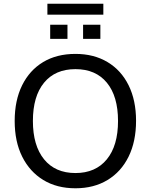

<svg xmlns="http://www.w3.org/2000/svg" viewBox="-20 -1004 811 1033"><path d="M386 9Q286 9 213 -35.5Q140 -80 99.5 -161Q59 -242 59 -353Q59 -464 99 -545Q139 -626 212 -670Q285 -714 386 -714Q485 -714 558.5 -670Q632 -626 672 -545Q712 -464 712 -354Q712 -243 672 -161.5Q632 -80 558.5 -35.5Q485 9 386 9ZM386 -73Q494 -73 554.5 -146.5Q615 -220 615 -353Q615 -486 555 -559Q495 -632 386 -632Q277 -632 217 -559Q157 -486 157 -353Q157 -221 217 -147Q277 -73 386 -73ZM235 -925V-984H536V-925ZM250 -795V-871H343V-795ZM427 -795V-871H520V-795Z"/></svg>

Font: Nunito Sans Medium
Style: Regular
Weight: 500
Designer: Vernon Adams
Foundry: Vernon Adams
Version: Version 3.101; ttfautohint (v1.8.4.7-5d5b);gftools[0.9.27]